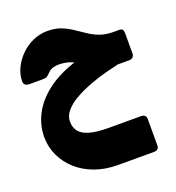

<svg xmlns="http://www.w3.org/2000/svg" viewBox="-159 -656 1069 1165"><g transform="rotate(-20 376.0 -73.5)"><path d="M405 382Q322 382 255 357.5Q188 333 140 289.5Q92 246 66 189.5Q40 133 40 70Q40 -4 74.5 -72.5Q109 -141 178.5 -196.5Q248 -252 354 -289Q460 -326 603 -336L614 -193Q579 -185 528.5 -172Q478 -159 424.5 -139Q371 -119 324 -93.5Q277 -68 248 -35.5Q219 -3 219 36Q219 74 240 100Q261 126 307.5 138.5Q354 151 428 151H635Q668 151 668 183V350Q668 382 636 382ZM591 -192V-220Q543 -220 508.5 -229.5Q474 -239 447.5 -252Q421 -265 396.5 -279Q372 -293 343.5 -303Q315 -313 277 -314Q258 -315 237.5 -309.5Q217 -304 204 -290Q188 -273 179 -268Q170 -263 149 -263H68Q30 -263 30 -293Q30 -338 50.5 -380Q71 -422 105.5 -456Q140 -490 184.5 -509.5Q229 -529 277 -529Q327 -529 364 -514.5Q401 -500 432.5 -479Q464 -458 495.5 -436.5Q527 -415 565 -400.5Q603 -386 655 -386H689Q706 -386 711.5 -378.5Q717 -371 717 -355V-224Q717 -210 708 -201Q699 -192 684 -192Z"/></g></svg>

Font: Rubik Black
Style: Italic
Weight: 900
Italic angle: -12°
Designer: Hubert and Fischer
Foundry: Hubert and Fischer
Version: Version 2.300;gftools[0.9.30]